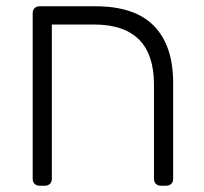

<svg xmlns="http://www.w3.org/2000/svg" viewBox="-20 -591 649 611"><path d="M106 0Q96 0 90 -6Q84 -12 84 -22V-549Q84 -559 90 -565Q96 -571 106 -571H284Q409 -571 470 -508.5Q531 -446 531 -327V-22Q531 -12 525 -6Q519 0 509 0H492Q482 0 476 -6Q470 -12 470 -22V-322Q470 -513 279 -513H145V-22Q145 -12 139 -6Q133 0 123 0Z"/></svg>

Font: Rubik AZ
Style: Regular
Weight: 300
Designer: Hubert and Fischer
Foundry: Hubert & Fischer
Version: Version 2.000